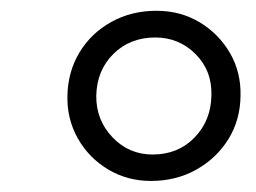

<svg xmlns="http://www.w3.org/2000/svg" viewBox="-20 -809 474 356"><path d="M260 -473.5Q216 -473.5 180.2 -495Q144.5 -516.5 124.2 -552.5Q104 -588.5 105 -631.5Q106 -676.5 127.5 -712Q149 -747.5 186.2 -768.2Q223.5 -789 270 -789Q315 -789 350.5 -767.5Q386 -746 406.5 -710.5Q427 -675 426 -631.5Q425.5 -586.5 403.5 -551Q381.5 -515.5 344 -494.5Q306.5 -473.5 260 -473.5ZM263 -522.5Q310 -522.5 340.5 -553.8Q371 -585 372 -631.5Q373.5 -677.5 342.8 -708.5Q312 -739.5 268 -739.5Q221 -739.5 190.2 -709Q159.5 -678.5 158.5 -631.5Q158 -586.5 188.5 -554.5Q219 -522.5 263 -522.5Z"/></svg>

Font: Merriweather 20pt Light
Style: Italic
Weight: 300
Italic angle: -7.8°
Version: Version 2.101